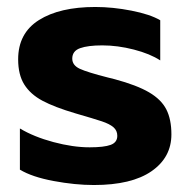

<svg xmlns="http://www.w3.org/2000/svg" viewBox="-20 -515 544 550"><path d="M37 -29V-147Q77 -123 133 -108Q189 -93 237 -93Q278 -93 297 -100Q316 -107 316 -126Q316 -141 305 -150.5Q294 -160 271.5 -167.5Q249 -175 197 -190Q136 -208 101.5 -226.5Q67 -245 49.5 -273Q32 -301 32 -345Q32 -420 91.5 -457.5Q151 -495 253 -495Q303 -495 356.5 -484.5Q410 -474 439 -457V-342Q410 -361 363.5 -373Q317 -385 273 -385Q232 -385 209.5 -377Q187 -369 187 -347Q187 -328 208.5 -318Q230 -308 289 -293L309 -288Q372 -271 407 -250.5Q442 -230 456.5 -201.5Q471 -173 471 -130Q471 -64 414 -24.5Q357 15 249 15Q195 15 133.5 3.5Q72 -8 37 -29Z"/></svg>

Font: Prompt SemiBold
Style: Regular
Weight: 600
Designer: Katatrad Team
Foundry: CadsonDemak
Version: Version 1.001